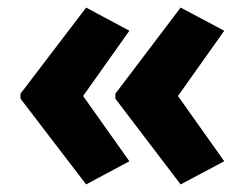

<svg xmlns="http://www.w3.org/2000/svg" viewBox="-20 -581 647 506"><path d="M34 -334V-321L207 -95L321 -156L199 -328L321 -500L207 -561ZM284 -334V-321L456 -95L571 -156L449 -328L571 -500L456 -561Z"/></svg>

Font: Noto Sans Tamil UI SemiCondensed ExtraBold
Style: Regular
Weight: 800
Width: 4
Designer: Jelle Bosma - Monotype Design Team
Foundry: Monotype Imaging Inc.
Version: Version 2.004